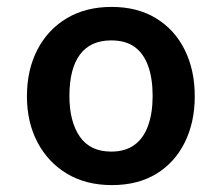

<svg xmlns="http://www.w3.org/2000/svg" viewBox="-20 -527 643 556"><path d="M304 9Q229 9 174 -24Q119 -57 88.5 -115Q58 -173 58 -248Q58 -325 88.5 -383.5Q119 -442 174 -474.5Q229 -507 303 -507Q378 -507 432 -474Q486 -441 515 -382.5Q544 -324 544 -248Q544 -173 515 -114.5Q486 -56 432.5 -23.5Q379 9 304 9ZM302 -88Q343 -88 369.5 -107.5Q396 -127 409 -163.5Q422 -200 422 -249Q422 -300 409 -336Q396 -372 370 -391Q344 -410 302 -410Q242 -410 211.5 -369Q181 -328 181 -249Q181 -175 211 -131.5Q241 -88 302 -88Z"/></svg>

Font: Noto Sans Armenian SemiBold
Style: Regular
Weight: 600
Designer: Monotype Design Team
Foundry: Monotype Imaging Inc.
Version: Version 2.007